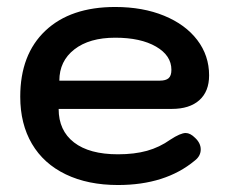

<svg xmlns="http://www.w3.org/2000/svg" viewBox="-20 -520 658 550"><path d="M38 -243Q38 -364 110 -432Q182 -500 310 -500Q389 -500 450 -475Q511 -450 545 -405.5Q579 -361 579 -304Q579 -258 551 -233Q523 -208 472 -208H148Q148 -146 192 -112Q236 -78 318 -78Q365 -78 401 -88Q437 -98 468 -120Q497 -139 512 -139Q525 -139 539 -125Q555 -110 555 -92Q555 -73 538 -60Q454 10 318 10Q232 10 168.5 -20.5Q105 -51 71.5 -108Q38 -165 38 -243ZM438 -289Q455 -289 463 -296Q471 -303 471 -320Q471 -361 427 -386.5Q383 -412 310 -412Q236 -412 193 -378.5Q150 -345 150 -289Z"/></svg>

Font: Kodchasan SemiBold
Style: Regular
Weight: 600
Version: Version 1.000; ttfautohint (v1.6)